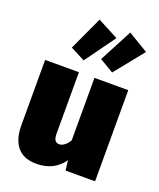

<svg xmlns="http://www.w3.org/2000/svg" viewBox="-157 -941 877 1057"><g transform="rotate(20 282.0 -412.5)"><path d="M522 0H349L342 -58Q287 20 184 20Q109 20 72 -25Q35 -70 35 -150V-534H233V-176Q233 -147 241.5 -135.5Q250 -124 266 -124Q280 -124 295.5 -135Q311 -146 324 -168V-534H522ZM363 -781 235 -604 150 -648 241 -845ZM542 -765 405 -595 323 -644 424 -836Z"/></g></svg>

Font: FiraGO Heavy
Style: Regular
Weight: 900
Designer: bBox Type
Foundry: bBox Type GmbH
Version: Version 1.001